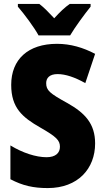

<svg xmlns="http://www.w3.org/2000/svg" viewBox="-20 -947 531 977"><path d="M176 -767H337C361 -808 411 -876 441 -913V-927H335C310 -910 285 -886 256 -854C227 -885 204 -909 180 -927H71V-913C101 -879 156 -805 176 -767ZM464 -217C464 -317 413 -372 322 -423C233 -472 215 -487 215 -524C215 -550 232 -570 273 -570C313 -570 361 -554 414 -524L464 -673C403 -705 339 -724 270 -724C123 -724 37 -645 37 -515C37 -398 94 -350 185 -298C267 -251 285 -233 285 -200C285 -169 263 -147 217 -147C163 -147 95 -169 33 -207V-35C96 -2 150 10 223 10C377 10 464 -89 464 -217Z"/></svg>

Font: Noto Sans Sinhala Condensed Black
Style: Regular
Weight: 900
Width: 3
Designer: Jelle Bosma - Monotype Design Team
Foundry: Monotype Imaging Inc.
Version: Version 2.006